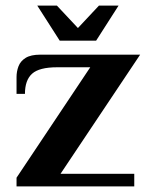

<svg xmlns="http://www.w3.org/2000/svg" viewBox="-20 -665 533 685"><path d="M39 0V-31L302 -425H184Q120 -425 94.5 -402Q69 -379 69 -330H39V-390Q39 -410 46 -428.5Q53 -447 71.5 -458.5Q90 -470 124 -470H480L196 -45H459V0ZM193 -520 113 -645H183L258 -565L333 -645H403L323 -520Z"/></svg>

Font: El Messiri
Style: Bold
Weight: 700
Designer: Mohamed Gaber
Foundry: Kief Type Foundry
Version: Version 2.020; ttfautohint (v1.8.3)